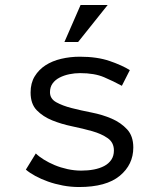

<svg xmlns="http://www.w3.org/2000/svg" viewBox="-20 -740 640 772"><path d="M438 -135Q438 -167 413 -184.5Q388 -202 351 -212.5Q314 -223 270.5 -232Q227 -241 190 -256Q153 -271 128 -296.5Q103 -322 103 -368Q103 -406 119.5 -433Q136 -460 163 -477.5Q190 -495 226 -503.5Q262 -512 301 -512Q371 -512 421.5 -494.5Q472 -477 502 -458L470 -395Q437 -413 398.5 -429.5Q360 -446 302 -446Q280 -446 258.5 -441.5Q237 -437 219.5 -428Q202 -419 191.5 -404.5Q181 -390 181 -369Q181 -343 206 -329Q231 -315 268 -305.5Q305 -296 348.5 -287.5Q392 -279 429 -263Q466 -247 491 -220Q516 -193 516 -147Q516 -78 461.5 -33Q407 12 298 12Q265 12 233 6Q201 0 173 -10Q145 -20 122 -32.5Q99 -45 84 -58L124 -123Q136 -111 156 -98.5Q176 -86 200 -76Q224 -66 251.5 -60Q279 -54 307 -54Q334 -54 357.5 -58.5Q381 -63 399 -72.5Q417 -82 427.5 -97.5Q438 -113 438 -135ZM304 -720H413L294 -571H239Z"/></svg>

Font: PT Mono
Style: Regular
Weight: 400
Monospace: yes
Designer: A.Korolkova, I.Chaeva
Foundry: ParaType Ltd
Version: Version 1.001W OFL